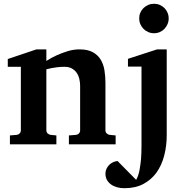

<svg xmlns="http://www.w3.org/2000/svg" viewBox="-20 -760 989 1011"><path d="M342.8 0V-46.9L379.9 -49.8Q389.2 -50.8 395.5 -57.4Q401.9 -64 401.9 -73.2V-308.1Q401.9 -327.1 397.5 -345.2Q393.1 -363.3 383.3 -377.2Q373.5 -391.1 357.9 -399.7Q342.3 -408.2 319.8 -408.2Q299.3 -408.2 281.7 -406Q264.2 -403.8 251.5 -401.4Q236.3 -398.4 224.1 -395V-73.2Q224.1 -64 231 -57.4Q237.8 -50.8 247.1 -49.8L276.9 -46.9V0H32.2V-46.9L67.9 -49.8Q77.1 -50.8 83.5 -57.4Q89.8 -64 89.8 -73.2V-408.2H21V-449.2L171.9 -500H224.1V-439Q250 -456.1 279.3 -469.2Q304.2 -480.5 335.4 -490.2Q366.7 -500 398.9 -500Q441.9 -500 468.8 -485.1Q495.6 -470.2 510.3 -445.8Q524.9 -421.4 530 -390.1Q535.2 -358.9 535.2 -326.2V-73.2Q535.2 -64 542 -57.4Q548.8 -50.8 558.1 -49.8L588.9 -46.9V0ZM857.9 -46.9Q857.9 7.8 844.7 59.1Q831.5 110.4 803.2 149.9Q775.9 187 734.4 209Q692.9 231 634.8 231Q614.7 231 596.7 226.1Q578.6 221.2 564.9 211.4Q551.3 201.7 543.2 187.5Q535.2 173.3 535.2 154.8Q535.2 141.6 540.3 129.9Q545.4 118.2 554.2 109.1Q563 100.1 574.7 94.5Q586.4 88.9 599.1 87.9L696.8 187Q702.6 177.7 707 164.8Q711.4 151.9 714.4 137.2Q717.3 122.6 719.2 107.2Q721.2 91.8 722.7 77.1Q725.1 43 725.1 4.9V-409.2H653.8V-450.2L807.1 -500H857.9ZM868.2 -663.1Q868.2 -647 862.1 -632.8Q856 -618.7 845.7 -607.9Q835.4 -597.2 821.3 -591.1Q807.1 -585 791 -585Q774.9 -585 760.7 -591.1Q746.6 -597.2 735.8 -607.9Q725.1 -618.7 719 -632.8Q712.9 -647 712.9 -663.1Q712.9 -679.2 719 -693.4Q725.1 -707.5 735.8 -717.8Q746.6 -728 760.7 -734.1Q774.9 -740.2 791 -740.2Q807.1 -740.2 821.3 -734.1Q835.4 -728 845.7 -717.8Q856 -707.5 862.1 -693.4Q868.2 -679.2 868.2 -663.1Z"/></svg>

Font: Charis SIL Eur
Style: Bold
Weight: 700
Foundry: SIL International
Version: Version 5.000